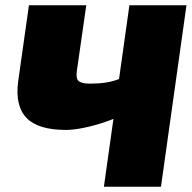

<svg xmlns="http://www.w3.org/2000/svg" viewBox="-20 -710 730 730"><path d="M308 -690 272 -439Q268 -408 281.5 -400Q295 -392 320 -392Q337 -392 354.5 -393Q372 -394 393 -398Q414 -402 440 -412L456 -279Q423 -261 380.5 -246.5Q338 -232 298.5 -224Q259 -216 231 -216Q125 -216 81 -261.5Q37 -307 49 -400L90 -690ZM689 -690 592 0H375L472 -690Z"/></svg>

Font: Exo 2 Black
Style: Italic
Weight: 900
Italic angle: -8°
Designer: Natanael Gama
Foundry: Natanael Gama
Version: Version 2.010